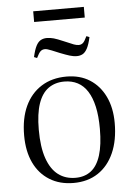

<svg xmlns="http://www.w3.org/2000/svg" viewBox="-59 -909 669 967"><g transform="rotate(-5 275.5 -425.5)"><path d="M274 14Q204 14 152.5 -18Q101 -50 73.5 -108Q46 -166 46 -246Q46 -332 74.5 -393.5Q103 -455 156.5 -489Q210 -523 284 -523Q352 -523 401.5 -491.5Q451 -460 478.5 -403Q506 -346 506 -269Q506 -182 478 -118.5Q450 -55 398 -20.5Q346 14 274 14ZM286 -11Q332 -11 364 -35.5Q396 -60 412.5 -112.5Q429 -165 429 -246Q429 -311 418.5 -358Q408 -405 388 -436.5Q368 -468 338.5 -483.5Q309 -499 271 -499Q224 -499 190.5 -475Q157 -451 139.5 -400Q122 -349 122 -268Q122 -180 142 -123Q162 -66 198.5 -38.5Q235 -11 286 -11ZM146 -811V-865H402V-811ZM346 -621Q328 -621 309 -627Q290 -633 262 -644Q236 -655 222 -660.5Q208 -666 201 -668Q194 -670 188 -670Q175 -670 166 -662Q157 -654 145 -629L130 -635Q138 -671 148 -690.5Q158 -710 171.5 -717.5Q185 -725 202 -725Q220 -725 237.5 -720Q255 -715 285 -702Q322 -686 335.5 -681Q349 -676 360 -676Q372 -676 381 -683.5Q390 -691 402 -717L417 -711Q409 -674 398.5 -654.5Q388 -635 375 -628Q362 -621 346 -621Z"/></g></svg>

Font: Literata 60pt Light
Style: Regular
Weight: 300
Designer: Latin by Veronika Burian and Jose Scaglione. Greek by Irene Vlachou. Cyrillic by Vera Evstafieva.
Foundry: TypeTogether
Version: Version 3.103;gftools[0.9.29]